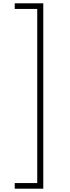

<svg xmlns="http://www.w3.org/2000/svg" viewBox="-20 -880 420 1160"><path d="M69 260H241.5V-860H69V-826H205V226H69Z"/></svg>

Font: Spartan ExtraLight
Style: Regular
Weight: 200
Designer: Matt Bailey, Mirko Velimirovic
Foundry: Matt Bailey
Version: Version 1.003; ttfautohint (v1.8.3)